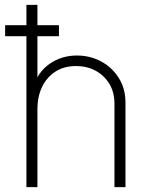

<svg xmlns="http://www.w3.org/2000/svg" viewBox="-20 -765 610 785"><path d="M88 0H133V-320Q133 -369 151.5 -408.5Q170 -448 205.5 -471.5Q241 -495 291 -495Q335 -495 370.5 -476Q406 -457 427 -422.5Q448 -388 448 -340V0H493V-345Q493 -403 465.5 -446.5Q438 -490 393 -514Q348 -538 295 -538Q241 -538 198 -513.5Q155 -489 133 -449V-617H221V-662H133V-745H88V-662H1V-617H88Z"/></svg>

Font: Plus Jakarta Sans ExtraLight
Style: Regular
Weight: 200
Designer: Gumpita Rahayu
Foundry: Tokotype
Version: Version 2.004; ttfautohint (v1.8.3)